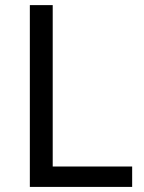

<svg xmlns="http://www.w3.org/2000/svg" viewBox="-20 -734 564 754"><path d="M97.2 0V-713.9H187V-80.1H499V0Z"/></svg>

Font: Defago Noto Sans
Style: Regular
Weight: 400
Designer: John M. Durdin
Foundry: Lao IT Dev Co., Ltd.
Version: Version 1.000 2007 initial release